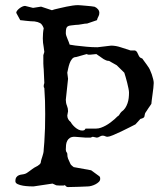

<svg xmlns="http://www.w3.org/2000/svg" viewBox="-20 -738 643 755"><path d="M43.9 -687.5Q43.9 -691.9 47.6 -696.5Q51.3 -701.2 56.6 -705.3Q62 -709.5 68.1 -712.2Q74.2 -714.8 78.6 -714.8L109.9 -707L141.6 -711.9L184.1 -697.8L194.8 -701.2Q205.1 -703.6 217.3 -706.5Q229.5 -709.5 241.7 -711.9Q253.9 -714.4 265.6 -716.1Q277.3 -717.8 287.1 -717.8Q290 -717.8 299.1 -717Q308.1 -716.3 318.8 -715.3Q329.6 -714.4 339.1 -713.4Q348.6 -712.4 352.1 -711.4Q359.9 -708 365.2 -701.7Q370.6 -695.3 370.6 -687.5Q370.6 -679.2 366.9 -673.1Q363.3 -667 361.3 -658.7L322.8 -645.5Q314.9 -645.5 301.5 -642.8Q288.1 -640.1 277.8 -640.1Q266.1 -638.7 258.5 -637.9Q251 -637.2 246.6 -634.5Q242.2 -631.8 240.5 -625.7Q238.8 -619.6 238.8 -607.4Q238.8 -603.5 240.7 -597.4Q242.7 -591.3 245.4 -585Q248 -578.6 250.5 -572.5Q252.9 -566.4 253.9 -562.5Q255.9 -562 259.8 -561.5Q263.7 -561 267.6 -560.3Q271.5 -559.6 274.9 -559.1Q278.3 -558.6 279.3 -558.6Q300.3 -556.2 321 -554.2Q341.8 -552.2 363.3 -552.2L417 -558.6Q435.5 -558.6 455.6 -551.8Q475.6 -544.9 493.2 -539.6H510.3Q517.1 -537.6 520.3 -530.3Q523.4 -522.9 525.9 -518.6Q528.3 -513.2 532.7 -510.7Q537.1 -508.3 539.6 -507.8Q541 -505.9 543.9 -501.7Q546.9 -497.6 550.3 -492.9Q553.7 -488.3 556.9 -483.9Q560.1 -479.5 561.5 -477.1Q564.9 -473.1 569.1 -464.6Q573.2 -456.1 576.7 -446Q580.1 -436 582.3 -426.8Q584.5 -417.5 584.5 -411.6Q584.5 -404.3 583 -391.8Q581.5 -379.4 579.8 -366.9Q578.1 -354.5 576.7 -343.8Q575.2 -333 575.2 -329.6Q573.7 -327.1 570.3 -322.3Q566.9 -317.4 563.2 -312Q559.6 -306.6 556.6 -301.8Q553.7 -296.9 552.2 -295.4Q550.3 -293 549.1 -286.6Q547.9 -280.3 547.9 -279.8Q546.9 -276.9 544.4 -275.1Q542 -273.4 539.3 -272.5Q536.6 -271.5 534.4 -271Q532.2 -270.5 532.2 -270.5L512.7 -249Q504.9 -245.1 489.3 -237.1Q473.6 -229 456.5 -220.9Q439.5 -212.9 424.3 -206.5Q409.2 -200.2 402.8 -200.2Q397.5 -200.2 393.6 -202.4Q389.6 -204.6 383.3 -204.6Q377.9 -204.6 371.8 -200.7Q365.7 -196.8 360.4 -196.8L344.7 -200.2L335.9 -196.8H317.4L273.4 -200.2Q261.7 -200.2 254.9 -195.8Q248 -191.4 244.4 -184.3Q240.7 -177.2 239.7 -168Q238.8 -158.7 238.8 -149.4Q238.8 -145.5 239.7 -143.3Q240.7 -141.1 241.7 -139.6Q242.7 -138.2 243.7 -136.7Q244.6 -135.3 244.6 -133.3Q244.6 -121.6 247.6 -114.3L256.8 -93.8Q257.8 -91.3 260.3 -88.9Q262.7 -86.4 264.9 -84.7Q267.1 -83 268.6 -82Q270 -81.1 268.6 -81.1L338.4 -68.4L370.6 -44.9Q373 -42.5 373.5 -40.3Q374 -38.1 374 -34.7Q374 -27.8 368.4 -22.5Q362.8 -17.1 355.2 -13.2Q347.7 -9.3 339.4 -7.1Q331.1 -4.9 325.2 -4.9Q309.1 -4.4 288.8 -3.4Q268.6 -2.4 247.6 -2.4Q244.1 -2.4 241.9 -3.7Q239.7 -4.9 234.9 -10.3Q232.9 -8.3 228 -8.3Q218.3 -8.3 212.9 -8.5Q207.5 -8.8 204.6 -9Q201.7 -9.3 200.7 -9.5Q199.7 -9.8 199.2 -10.3L186.5 -16.1L111.3 -4.9Q106 -4.9 94.2 -5.4Q82.5 -5.9 70.6 -7.8Q58.6 -9.8 49.6 -13.9Q40.5 -18.1 40.5 -25.4Q40.5 -36.1 44.7 -41.5Q48.8 -46.9 54.7 -49.1Q60.5 -51.3 67.1 -52Q73.7 -52.7 79.1 -54.7Q82.5 -55.7 87.4 -59.1Q92.3 -62.5 97.4 -66.2Q102.5 -69.8 107.2 -73.5Q111.8 -77.1 114.7 -78.6Q116.2 -79.6 120.1 -81.5Q124 -83.5 128.2 -85.9Q132.3 -88.4 135.7 -91.6Q139.2 -94.7 140.1 -98.1Q141.1 -105.5 143.1 -111.8Q145 -118.2 147 -124Q148.9 -129.9 150.4 -136.2Q151.9 -142.6 151.9 -150.4L154.3 -179.2Q156.2 -206.5 157 -234.1Q157.7 -261.7 157.7 -289.6Q157.7 -315.9 157 -341.3Q156.2 -366.7 154.3 -392.1Q152.3 -394 152.1 -396.2Q151.9 -398.4 151.9 -400.4Q151.9 -404.3 154.3 -411.6L151.9 -465.3Q151.9 -466.3 151.1 -474.6Q150.4 -482.9 150.4 -488.3V-521L154.3 -533.7L151.9 -552.2Q149.9 -562 149.2 -570.1Q148.4 -578.1 148.4 -586.9Q148.4 -596.7 149.2 -606.9Q149.9 -617.2 151.9 -627Q146 -642.6 137.7 -647.2Q129.4 -651.9 115.7 -653.8Q109.9 -653.8 100.3 -654.5Q90.8 -655.3 82 -656.2Q73.2 -657.2 66.7 -658Q60.1 -658.7 59.6 -658.7ZM258.3 -257.8Q259.8 -254.4 264.2 -248.8Q268.6 -243.2 274.7 -237.8Q280.8 -232.4 288.3 -228.5Q295.9 -224.6 303.7 -224.6Q307.1 -224.6 310.3 -225.6Q313.5 -226.6 316.4 -232.4H357.9Q367.2 -232.4 377 -235.8Q386.7 -239.3 396 -244.4Q405.3 -249.5 414.1 -256.1Q422.9 -262.7 430.7 -269.5L441.4 -279.8Q446.8 -282.2 450 -288.1Q453.1 -293.9 457.5 -298.3Q466.8 -304.7 472.4 -313.2Q478 -321.8 481.4 -331.8Q484.9 -341.8 486.1 -352.5Q487.3 -363.3 487.3 -374Q487.3 -379.9 485.1 -390.6Q482.9 -401.4 480 -413.1Q477.1 -424.8 473.9 -435.5Q470.7 -446.3 468.8 -452.1L439 -481.4L408.7 -498.5Q402.8 -498.5 397.2 -500.7Q391.6 -502.9 387.7 -505.4L358.9 -525.4L333.5 -522.9Q328.1 -522.9 326.2 -523.2Q324.2 -523.4 320.8 -525.4L279.3 -513.7Q269.5 -513.7 263.4 -506.3Q257.3 -499 253.7 -488.8Q250 -478.5 248 -468.3Q246.1 -458 244.6 -452.1L247.6 -428.2L238.8 -345.7Q238.8 -333 243.2 -322.5Q247.6 -312 247.6 -300.8L244.6 -283.7Q244.6 -268.6 258.3 -257.8Z"/></svg>

Font: IM FELL English SC
Style: Regular
Weight: 400
Designer: Igino Marini
Foundry: Igino Marini
Version: 3.00